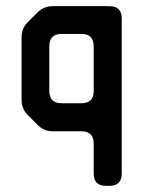

<svg xmlns="http://www.w3.org/2000/svg" viewBox="-20 -505 475 623"><path d="M284 58V-39Q284 -79 244 -79H151Q122 -79 102 -100L70 -132Q50 -152 50 -181V-384Q50 -413 70 -433L102 -465Q122 -485 151 -485H335Q375 -485 375 -445V58Q375 98 335 98H324Q284 98 284 58ZM140 -355V-210Q140 -170 180 -170H244Q284 -170 284 -210V-355Q284 -395 244 -395H180Q140 -395 140 -355Z"/></svg>

Font: ZCOOL QingKe HuangYou
Style: Regular
Weight: 400
Version: Version 1.000